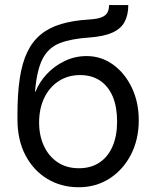

<svg xmlns="http://www.w3.org/2000/svg" viewBox="-20 -748 634 779"><path d="M299.3 11.7Q229 11.7 172.9 -21.7Q116.7 -55.2 83.7 -117.2Q50.8 -179.2 50.8 -264.6V-283.2Q50.8 -367.7 60.3 -430.4Q69.8 -493.2 90.8 -536.9Q111.8 -580.6 145.8 -608.4Q179.7 -636.2 228.3 -650.6Q276.9 -665 341.8 -668.9Q375 -670.9 392.3 -678Q409.7 -685.1 416 -697.3Q422.4 -709.5 422.4 -727.5H500.5Q500.5 -687 485.4 -658.9Q470.2 -630.9 435.5 -615.5Q400.9 -600.1 341.8 -595.7Q268.1 -590.8 222.2 -572.8Q176.3 -554.7 152.8 -509.3Q129.4 -463.9 122.1 -376.5H124.5Q139.2 -414.6 169.7 -447.3Q200.2 -480 241.9 -500.2Q283.7 -520.5 331.5 -520.5Q390.6 -520.5 438.5 -486.1Q486.3 -451.7 514.6 -392.8Q543 -334 543 -259.8Q543 -182.6 511.5 -121.1Q480 -59.6 424.8 -23.9Q369.6 11.7 299.3 11.7ZM300.3 -65.4Q348.6 -65.4 383.3 -88.4Q418 -111.3 436.5 -153.8Q455.1 -196.3 455.1 -255.4Q455.1 -314 437.5 -356Q419.9 -397.9 386.2 -420.7Q352.5 -443.4 304.7 -443.4Q255.9 -443.4 218.3 -418.9Q180.7 -394.5 159.7 -351.1Q138.7 -307.6 138.7 -251Q138.7 -197.8 158.2 -155.8Q177.7 -113.8 213.9 -89.6Q250 -65.4 300.3 -65.4Z"/></svg>

Font: Adwaita Sans
Style: Regular
Weight: 400
Designer: Rasmus Andersson
Foundry: rsms
Version: Version 4.001;git-9221beed3